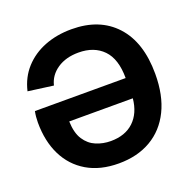

<svg xmlns="http://www.w3.org/2000/svg" viewBox="-131 -870 1008 1010"><g transform="rotate(-20 373.0 -364.5)"><path d="M372 -739Q529 -739 618 -642Q707 -545 707 -368Q707 -248 665.5 -163.5Q624 -79 547.5 -34.5Q471 10 367 10Q263 10 189.5 -33.5Q116 -77 77.5 -155Q39 -233 39 -338Q39 -354 40.5 -369.5Q42 -385 45 -400H553Q553 -507 502.5 -559Q452 -611 365 -611Q294 -611 246 -578.5Q198 -546 185 -492L44 -511Q61 -584 107.5 -635Q154 -686 222 -712.5Q290 -739 372 -739ZM367 -115Q448 -115 496 -160.5Q544 -206 552 -287H196Q198 -222 222.5 -184.5Q247 -147 285.5 -131Q324 -115 367 -115Z"/></g></svg>

Font: BDO Grotesk DemiBold
Style: Regular
Weight: 600
Designer: Deni Anggara
Foundry: Lokal Container
Version: Version 2.000